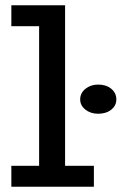

<svg xmlns="http://www.w3.org/2000/svg" viewBox="-20 -706 460 726"><path d="M226.1 -686V-79.1H335V0H22.9V-79.1H127.9V-606.9H22.9V-686ZM351.1 -386.2Q381.3 -386.2 400.6 -370.4Q419.9 -354.5 419.9 -330.1Q419.9 -306.6 400.6 -291.3Q381.3 -275.9 351.1 -275.9Q322.8 -275.9 303 -291.5Q283.2 -307.1 283.2 -330.1Q283.2 -354 303 -370.1Q322.8 -386.2 351.1 -386.2Z"/></svg>

Font: BioRhyme
Style: Regular
Weight: 400
Designer: Aoife Mooney
Foundry: Aoife Mooney Type
Version: Version 1.500;PS 001.500;hotconv 1.0.88;makeotf.lib2.5.64775